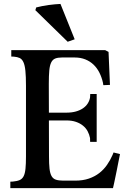

<svg xmlns="http://www.w3.org/2000/svg" viewBox="-20 -969 670 989"><path d="M166.5 -930.7Q181.2 -934.6 197.5 -937.7Q213.9 -940.9 230.5 -943.1Q247.1 -945.3 262.9 -946.8Q278.8 -948.2 291.5 -948.7L364.7 -766.6L328.6 -753.9L162.1 -916.5ZM38.1 -710.9H521.5L539.1 -701.7L546.4 -531.7L512.2 -530.3L510.3 -543Q503.9 -571.3 491.9 -595Q480 -618.7 461.9 -636Q443.8 -653.3 419.4 -663.1Q395 -672.9 364.3 -672.9H299.3Q277.8 -672.9 264.4 -667.5Q251 -662.1 243.7 -647.2Q236.3 -632.3 233.9 -606Q231.4 -579.6 231.4 -537.1L231.9 -388.7H321.8Q349.6 -388.7 371.1 -394.8Q392.6 -400.9 407.7 -411.4Q422.9 -421.9 431.9 -436Q440.9 -450.2 443.8 -466.3L444.8 -484.9H478V-238.3H444.3L443.8 -257.8Q440.4 -275.9 431.6 -292.5Q422.9 -309.1 407.7 -321.5Q392.6 -334 371.3 -341.3Q350.1 -348.6 321.8 -348.6H231.9L232.4 -163.6Q232.4 -124.5 235.1 -100.1Q237.8 -75.7 245.6 -62Q253.4 -48.3 267.8 -43.5Q282.2 -38.6 305.7 -38.6H367.2Q407.2 -38.6 437.7 -49.1Q468.3 -59.6 491.5 -77.6Q514.6 -95.7 531.2 -119.6Q547.9 -143.6 559.6 -170.4L564.9 -183.6L598.1 -175.3Q596.7 -168 594 -154.8Q591.3 -141.6 588.1 -125.2Q585 -108.9 581.3 -90.6Q577.6 -72.3 574 -55.2Q570.3 -38.1 567.4 -23.7Q564.5 -9.3 562 0H33.2V-33.2L45.9 -33.7Q67.9 -35.6 81.3 -41.5Q94.7 -47.4 101.8 -61.5Q108.9 -75.7 111.3 -100.1Q113.8 -124.5 113.8 -162.6V-527.3Q113.8 -575.2 110.8 -604.2Q107.9 -633.3 100.6 -648.9Q93.3 -664.6 81.3 -670.2Q69.3 -675.8 51.3 -677.2L38.1 -677.7Z"/></svg>

Font: VarendraSemibold
Style: Regular
Weight: 600
Designer: Jacob Thomas
Foundry: Bangla Type Foundry
Version: Version 1.008